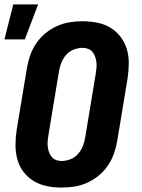

<svg xmlns="http://www.w3.org/2000/svg" viewBox="-21 -839 641 867"><path d="M257 8Q223 8 191 1.5Q159 -5 132 -21Q105 -37 85.5 -62.5Q66 -88 57.5 -119Q49 -150 49 -183.5Q49 -217 54 -251L101 -534Q106 -563 116 -591Q126 -619 143.5 -644.5Q161 -670 185 -689.5Q209 -709 237 -721.5Q265 -734 294 -738.5Q323 -743 352 -743Q386 -743 418.5 -736.5Q451 -730 477.5 -714Q504 -698 523.5 -672.5Q543 -647 552 -616Q561 -585 560.5 -551.5Q560 -518 555 -484L508 -201Q503 -172 493 -144Q483 -116 465.5 -90.5Q448 -65 424 -45.5Q400 -26 372 -13.5Q344 -1 315 3.5Q286 8 257 8ZM257 -112Q277 -112 297.5 -120Q318 -128 332 -144.5Q346 -161 353.5 -180.5Q361 -200 364 -220L411 -504Q413 -517 414.5 -530.5Q416 -544 414.5 -557Q413 -570 409 -582Q405 -594 397 -604Q389 -614 377 -618.5Q365 -623 352 -623Q332 -623 311.5 -615Q291 -607 277 -590.5Q263 -574 255.5 -554.5Q248 -535 245 -515L198 -231Q196 -218 194.5 -204.5Q193 -191 194.5 -178Q196 -165 200 -153Q204 -141 212 -131Q220 -121 232 -116.5Q244 -112 257 -112ZM-1 -661 39 -819H151L91 -661Z"/></svg>

Font: Iosevka Aile Heavy Oblique
Style: Regular
Weight: 900
Italic angle: -9°
Designer: Belleve Invis
Foundry: Belleve Invis
Version: Version 31.1.0; ttfautohint (v1.8.4)